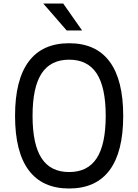

<svg xmlns="http://www.w3.org/2000/svg" viewBox="-20 -1062 790 1097"><path d="M375 15Q222 15 144 -89.5Q66 -194 66 -400Q66 -606 144 -710.5Q222 -815 375 -815Q528 -815 606 -710.5Q684 -606 684 -400Q684 -194 606 -89.5Q528 15 375 15ZM375 -79Q481 -79 532.5 -158Q584 -237 584 -400Q584 -563 532.5 -642Q481 -721 375 -721Q269 -721 217.5 -642Q166 -563 166 -400Q166 -237 217.5 -158Q269 -79 375 -79ZM449 -888H361L227 -1042H341Z"/></svg>

Font: Martian Mono SemiExpanded Light
Style: Regular
Weight: 300
Width: 6
Monospace: yes
Designer: Roman Shamin
Foundry: Evil Martians
Version: Version 0.930